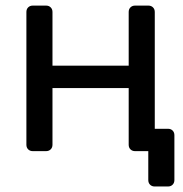

<svg xmlns="http://www.w3.org/2000/svg" viewBox="-20 -540 653 686"><path d="M532.8 126.3Q522.6 126.3 516.2 119.9Q509.8 113.5 509.8 103.3V0H472.8L439.8 -79.9H580.1Q590.3 -79.9 596.7 -73.6Q603.1 -67.2 603.1 -57V103.3Q603.1 113.5 596.7 119.9Q590.3 126.3 580.1 126.3ZM97.2 0Q87 0 80.6 -6.4Q74.3 -12.7 74.3 -22.9V-497.1Q74.3 -507.3 80.6 -513.6Q87 -520 97.2 -520H144.6Q154.7 -520 161.1 -513.6Q167.5 -507.3 167.5 -497.1V-305.3H439.8V-497.1Q439.8 -507.3 446.1 -513.6Q452.5 -520 462.7 -520H510.1Q520.2 -520 526.6 -513.6Q533 -507.3 533 -497.1V-22.9Q533 -12.7 526.6 -6.4Q520.2 0 510.1 0H462.7Q452.5 0 446.1 -6.4Q439.8 -12.7 439.8 -22.9V-225.4H167.5V-22.9Q167.5 -12.7 161.1 -6.4Q154.7 0 144.6 0Z"/></svg>

Font: Rubik Light
Style: Regular
Weight: 300
Designer: Hubert and Fischer
Foundry: Hubert and Fischer
Version: Version 2.300;gftools[0.9.30]